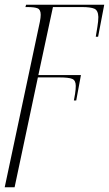

<svg xmlns="http://www.w3.org/2000/svg" viewBox="-41 -556 463 816"><path d="M119 -419Q125 -445 128.5 -463.5Q132 -482 132 -493Q132 -515 119 -520.5Q106 -526 75 -526H67L70 -536H402L376 -400H366Q369 -418 373 -442.5Q377 -467 377 -484Q376 -512 360 -519Q344 -526 308 -526H184L122 -237H303L283 -129H273Q275 -137 278 -157Q281 -177 281 -191Q281 -214 266.5 -220.5Q252 -227 211 -227H120L21 240H-21Z"/></svg>

Font: Noto Serif Display ExtraLight
Style: Italic
Weight: 200
Italic angle: -12°
Designer: Monotype Design Team
Foundry: Monotype Imaging Inc.
Version: Version 2.009